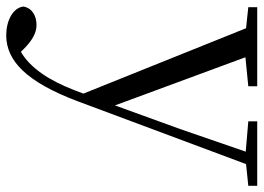

<svg xmlns="http://www.w3.org/2000/svg" viewBox="-142 -424 827 602"><g transform="rotate(90 271.0 -122.5)"><path d="M350 -488 445 -480 374 -274 300 -70 149 -479 240 -488V-516H-8V-488L58 -481L263 29L252 58C221 138 182 196 132 225L120 213C97 191 74 176 48 176C20 176 -5 189 -10 217C-6 251 36 271 80 271C161 271 227 206 287 47L484 -481L552 -488V-516H350Z"/></g></svg>

Font: Harano Aji Mincho TW
Style: Regular
Weight: 400
Foundry: Masamichi Hosoda
Version: HaranoAjiMinchoTW-Regular version 20230610;ttx 4.39.4